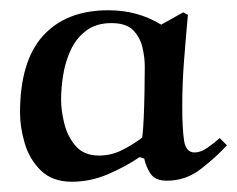

<svg xmlns="http://www.w3.org/2000/svg" viewBox="-20 -614 462 374"><path d="M294 -566 337 -590 346 -585Q342 -541 338.5 -496Q335 -451 335 -407Q335 -364 338.5 -340.5Q342 -317 359 -317Q371 -317 384.5 -326.5Q398 -336 408 -345L422 -331Q401 -308 371.5 -285Q342 -262 305 -262Q282 -262 273 -276Q264 -290 261 -305L252 -308Q224 -289 190 -274.5Q156 -260 120 -260Q82 -260 59.5 -282Q37 -304 28 -335.5Q19 -367 19 -394Q19 -495 64 -544.5Q109 -594 191 -594Q220 -594 245.5 -587Q271 -580 294 -566ZM262 -485Q262 -502 257.5 -521.5Q253 -541 239.5 -555Q226 -569 197 -569Q167 -569 147.5 -554Q128 -539 117.5 -516Q107 -493 103 -467.5Q99 -442 99 -420Q99 -398 105.5 -372.5Q112 -347 128 -329Q144 -311 173 -311Q197 -311 218.5 -322Q240 -333 257 -346Q259 -361 260 -385Q261 -409 261.5 -436Q262 -463 262 -485Z"/></svg>

Font: Aref Ruqaa Ink
Style: Bold
Weight: 700
Designer: Abdullah Aref
Version: Version 1.005